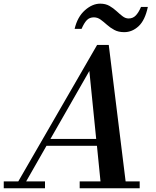

<svg xmlns="http://www.w3.org/2000/svg" viewBox="-66 -1004 834 1024"><path d="M434.5 -911.5Q411.5 -911.5 397 -896.5Q382.5 -881.5 369 -850H332Q347 -914 386.8 -949.2Q426.5 -984.5 468.5 -984.5Q497 -984.5 517.8 -972.5Q538.5 -960.5 555.2 -945Q572 -929.5 587.5 -917.5Q603 -905.5 620 -905.5Q643 -905.5 658.2 -921.5Q673.5 -937.5 686 -967H722.5Q707.5 -896 673.2 -864.2Q639 -832.5 596.5 -832.5Q565.5 -832.5 543.5 -844.5Q521.5 -856.5 504.2 -872Q487 -887.5 470.5 -899.5Q454 -911.5 434.5 -911.5ZM-46 -36.5H31.5L452 -764.5H514L604 -36.5H679V0H359V-36.5H470L451 -226.5H182L73.5 -36.5H174V0H-46ZM410.5 -625.5 203 -263H447Z"/></svg>

Font: Bodoni* 06pt Medium
Style: Italic
Weight: 500
Italic angle: -13°
Version: Version 2.3